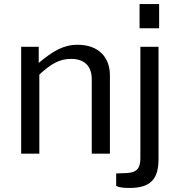

<svg xmlns="http://www.w3.org/2000/svg" viewBox="-20 -762 894 952"><path d="M769 -742H672V-622H769ZM85 0H175V-392C230 -443 273 -470 332 -470C401 -470 435 -432 435 -369V0H525V-388C525 -479 468 -540 365 -540C292 -540 241 -507 172 -450V-530H85ZM766 26V-530H676V23C676 73 658 93 610 96L556 98V159C556 159 565 170 622 170C729 170 766 124 766 26Z"/></svg>

Font: 18Franklin
Style: Regular
Weight: 400
Designer: Pablo Impallari, Rodrigo Fuenzalida (Modified by Dan O. Williams)
Version: Version 0.025;PS 000.025;hotconv 1.0.88;makeotf.lib2.5.64775